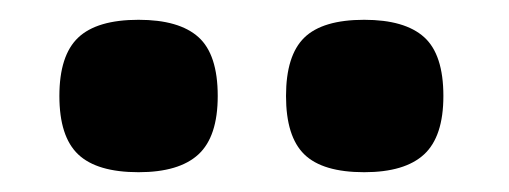

<svg xmlns="http://www.w3.org/2000/svg" viewBox="-20 -788 514 194"><path d="M120 -614Q78 -614 59 -632Q40 -650 40 -691Q40 -732 59 -750Q78 -768 120 -768Q161 -768 180.5 -750.5Q200 -733 200 -691Q200 -650 180.5 -632Q161 -614 120 -614ZM348 -614Q306 -614 287.5 -632Q269 -650 269 -691Q269 -732 287.5 -750Q306 -768 348 -768Q389 -768 408.5 -750.5Q428 -733 428 -691Q428 -650 408.5 -632Q389 -614 348 -614Z"/></svg>

Font: Encode Sans Compressed
Style: ExtraBold
Weight: 800
Designer: Pablo Impallari, Andres Torresi
Foundry: Pablo Impallari, Andres Torresi
Version: Version 1.000; ttfautohint (v1.00) -l 8 -r 50 -G 200 -x 14 -